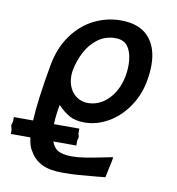

<svg xmlns="http://www.w3.org/2000/svg" viewBox="-171 -631 856 928"><g transform="rotate(10 257.0 -167.0)"><path d="M35.5 143.5Q20.5 123.5 15 79H-81V58.5L-86.5 37.5L-81 17V-4H13.5Q18 -101 49.5 -278Q65 -367.5 110 -429.8Q155 -492 217.2 -523Q279.5 -554 348 -554Q439.5 -554 485 -503.5Q530.5 -453 530.5 -365.5Q530.5 -331.5 523.5 -291Q510.5 -217 470.5 -159Q430.5 -101 374.5 -69.2Q318.5 -37.5 258.5 -37.5Q214.5 -37.5 185.2 -53.8Q156 -70 127 -100Q117.5 -48.5 116 -4H240.5V20.5L245 37.5L240.5 54.5V79H127.5Q137.5 106.5 157 120Q182.5 134.5 227.5 134.5Q259 134.5 295.5 128.5Q332 122.5 386 111.5L425.5 103.5Q425 112.5 421.8 128.2Q418.5 144 415 159.5Q407 195 405.5 205.5L365.5 209.5Q314.5 214.5 277 217.2Q239.5 220 197.5 220Q133 220 94.8 200.8Q56.5 181.5 35.5 143.5ZM417 -294.5Q421.5 -320 421.5 -347.5Q421.5 -399 401.8 -432Q382 -465 337.5 -465Q288 -465 250.8 -437.2Q213.5 -409.5 191.2 -366Q169 -322.5 160 -274.5Q158 -262 158 -247.5Q158 -214.5 171 -188.5Q184 -162.5 207 -147.8Q230 -133 259.5 -133Q297.5 -133 330.5 -153.8Q363.5 -174.5 386 -211.2Q408.5 -248 417 -294.5Z"/></g></svg>

Font: JuliaMono Medium
Style: Italic
Weight: 500
Italic angle: -9°
Monospace: yes
Designer: cormullion
Foundry: corm
Version: Version 0.054; ttfautohint (v1.8.4)